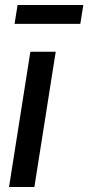

<svg xmlns="http://www.w3.org/2000/svg" viewBox="-20 -745 352 765"><path d="M117 0H16L101 -539H202ZM38 -650 50 -725H312L300 -650Z"/></svg>

Font: Georama ExtraCondensed Thin Medium
Style: Italic
Weight: 500
Italic angle: -9°
Version: Version 1.001